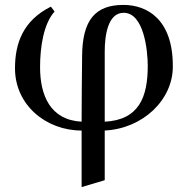

<svg xmlns="http://www.w3.org/2000/svg" viewBox="-20 -519 767 781"><path d="M202 -472 187 -492C73 -435 41 -342 41 -241C41 -92 167 12 312 12V242L406 214V12C562 4 683 -113 683 -248V-251C683 -440 579 -499 482 -499C367 -499 315 -437 314 -291C313 -200 312 -98 312 -24C183 -31 143 -133 143 -246C143 -327 157 -422 202 -472ZM581 -251C581 -125 546 -31 406 -24V-309C406 -373 418 -467 483 -467C565 -467 581 -315 581 -251Z"/></svg>

Font: Lingua Franca
Style: Regular
Weight: 400
Version: Version 1.19